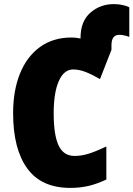

<svg xmlns="http://www.w3.org/2000/svg" viewBox="-20 -907 651 937"><path d="M611 -871V-727Q584 -737 562 -737Q524 -737 524 -686V-664L468 -521Q430 -543 398.5 -555.5Q367 -568 337 -568Q292 -568 267 -511.5Q242 -455 242 -354Q242 -248 266 -197Q290 -146 344 -146Q378 -146 413 -157Q448 -168 499 -192V-31Q455 -10 413.5 0Q372 10 323 10Q182 10 113 -85Q44 -180 44 -355Q44 -465 77.5 -548Q111 -631 175 -677.5Q239 -724 330 -724Q350 -724 373 -719V-722Q373 -803 421 -845Q469 -887 536 -887Q559 -887 580.5 -882Q602 -877 611 -871Z"/></svg>

Font: Noto Sans Display Black Narrow
Style: Regular
Weight: 900
Width: 4
Designer: Monotype Design team
Foundry: Monotype Imaging Inc.
Version: Version 1.000